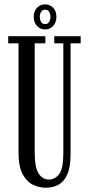

<svg xmlns="http://www.w3.org/2000/svg" viewBox="-20 -870 417 902"><path d="M195 12Q165 12 135.5 -1.8Q106 -15.5 86.5 -51.5Q67 -87.5 67 -154.5V-666.5H18.5V-700H193V-666.5H143V-156.5Q143 -84 161.2 -55.2Q179.5 -26.5 210 -26.5Q238 -26.5 257.8 -51.8Q277.5 -77 277.5 -149.5V-666.5H235V-700H359V-666.5H311.5V-144Q311.5 -84.5 296.2 -50.5Q281 -16.5 254.5 -2.2Q228 12 195 12ZM192 -731.5Q169.5 -731.5 154 -747.8Q138.5 -764 138.5 -790.5Q138.5 -818 154 -833.8Q169.5 -849.5 192 -849.5Q214 -849.5 229.5 -833.8Q245 -818 245 -790.5Q245 -764 229.5 -747.8Q214 -731.5 192 -731.5ZM192 -757Q205 -757 211 -767.2Q217 -777.5 217 -791.5Q217 -804 211 -814.2Q205 -824.5 192 -824.5Q179 -824.5 173 -814.2Q167 -804 167 -791.5Q167 -777.5 173 -767.2Q179 -757 192 -757Z"/></svg>

Font: Imbue 10pt
Style: Regular
Weight: 400
Designer: Tyler Finck
Foundry: Etcetera Type Company
Version: Version 1.102; ttfautohint (v1.8.3)